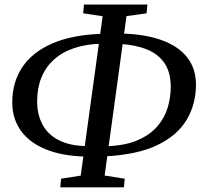

<svg xmlns="http://www.w3.org/2000/svg" viewBox="-20 -782 862 822"><path d="M238 20 241.5 -17 325.5 -30 419.5 -712.5 336 -725 339.5 -762.5H611L607.5 -725L521.5 -713L428 -30.5L514 -17L510.5 20ZM348 -111.5Q245.5 -114 175.2 -143Q105 -172 68.8 -223.2Q32.5 -274.5 32.5 -343Q32.5 -430 75.5 -494.5Q118.5 -559 204.5 -596.2Q290.5 -633.5 420.5 -637.5L413.5 -595Q347 -593 296 -575.5Q245 -558 210 -526Q175 -494 157 -449.2Q139 -404.5 139 -349Q139 -290 163 -246.8Q187 -203.5 235 -180.2Q283 -157 354 -156.5ZM426 -112.5 431.5 -156Q514.5 -158 568.8 -181.5Q623 -205 654.2 -241.8Q685.5 -278.5 698.2 -322.2Q711 -366 711 -409.5Q711 -472 684.5 -511.2Q658 -550.5 609.2 -570.2Q560.5 -590 494 -594L499 -638.5Q600.5 -636 672 -610.2Q743.5 -584.5 781.2 -536.5Q819 -488.5 819 -419.5Q819 -336.5 779.2 -269.2Q739.5 -202 653 -160.5Q566.5 -119 426 -112.5Z"/></svg>

Font: Merriweather 28pt
Style: Italic
Weight: 400
Italic angle: -7.8°
Version: Version 2.101